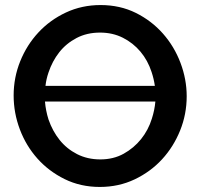

<svg xmlns="http://www.w3.org/2000/svg" viewBox="-20 -734 802 760"><path d="M375 6Q299 6 236 -25Q173 -56 128 -106.5Q83 -157 58.5 -222Q34 -287 34 -356Q34 -427 60 -491.5Q86 -556 132 -605.5Q178 -655 241 -684.5Q304 -714 378 -714Q455 -714 517.5 -683Q580 -652 625 -601Q670 -550 694.5 -485Q719 -420 719 -353Q719 -282 693 -217.5Q667 -153 621.5 -103.5Q576 -54 513 -24Q450 6 375 6ZM581 -264Q592 -298 595 -332H158Q161 -296 172 -261Q188 -215 216 -180Q244 -145 285 -124Q326 -103 377 -103Q429 -103 469.5 -125.5Q510 -148 538.5 -183.5Q567 -219 581 -264ZM172 -447Q163 -421 160 -394H593Q589 -422 580 -449Q565 -495 536 -529.5Q507 -564 466.5 -584.5Q426 -605 376 -605Q324 -605 283 -583.5Q242 -562 214.5 -527Q187 -492 172 -447Z"/></svg>

Font: Rising Sun SemiBold
Style: Regular
Weight: 600
Designer: Matt McInerney, Pablo Impallari, Rodrigo Fuenzalida (Raleway font), Stephen Hutchings (Greek), Cristiano Sobral (main ch
Foundry: The Rising Sun Project Authors
Version: Version 4.327; ttfautohint (v1.8.4.7-5d5b-dirty)